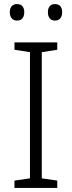

<svg xmlns="http://www.w3.org/2000/svg" viewBox="-20 -922 351 942"><path d="M261 0H51V-36L127 -47V-666L51 -678V-714H261V-678L185 -666V-47L261 -36ZM28 -862Q28 -881 37.5 -891.5Q47 -902 63 -902Q81 -902 90 -891.5Q99 -881 99 -862Q99 -843 90 -832Q81 -821 63 -821Q47 -821 37.5 -832Q28 -843 28 -862ZM215 -862Q215 -881 224 -891.5Q233 -902 249 -902Q267 -902 276 -891.5Q285 -881 285 -862Q285 -843 276 -832Q267 -821 249 -821Q233 -821 224 -832Q215 -843 215 -862Z"/></svg>

Font: Noto Sans Armenian Light
Style: Regular
Weight: 300
Designer: Monotype Design Team
Foundry: Monotype Imaging Inc.
Version: Version 2.007